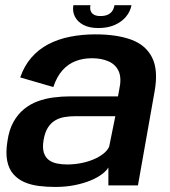

<svg xmlns="http://www.w3.org/2000/svg" viewBox="-20 -734 674 760"><path d="M198 6Q240 6 275 -1Q310 -8 337.5 -19.2Q365 -30.5 383.2 -44.2Q401.5 -58 409 -71V0H526L592 -372.5Q607 -456.5 582.2 -506Q557.5 -555.5 500 -576.8Q442.5 -598 358 -598Q304 -598 256.8 -588.5Q209.5 -579 171 -558.8Q132.5 -538.5 104.2 -506Q76 -473.5 60 -427.5L191 -389.5Q205 -431 227.5 -456Q250 -481 279.5 -492.2Q309 -503.5 343.5 -503.5Q381.5 -503.5 409.5 -491.2Q437.5 -479 449.8 -452Q462 -425 452 -379.5L447 -352.5H257Q224.5 -352.5 191.8 -348.2Q159 -344 129.2 -333Q99.5 -322 75 -302Q50.5 -282 33.2 -251.2Q16 -220.5 9.5 -175.5Q2 -129.5 8.5 -97.2Q15 -65 32.8 -44.8Q50.5 -24.5 76.2 -13.2Q102 -2 133.2 2Q164.5 6 198 6ZM245.5 -83Q224.5 -83 205.8 -86.8Q187 -90.5 173.2 -100.8Q159.5 -111 153.5 -130Q147.5 -149 152.5 -179.5Q157.5 -209.5 169.2 -228.2Q181 -247 197.8 -257Q214.5 -267 234.8 -270.5Q255 -274 276.5 -274H436.5L412 -153Q405 -138 388.8 -125.2Q372.5 -112.5 350 -103Q327.5 -93.5 300.5 -88.2Q273.5 -83 245.5 -83ZM369.5 -623Q406 -623 434 -635.2Q462 -647.5 479 -668.2Q496 -689 500.5 -713.5H433Q431 -700.5 424.8 -691Q418.5 -681.5 407 -676Q395.5 -670.5 377.5 -670.5Q361.5 -670.5 352 -675.8Q342.5 -681 339 -690.8Q335.5 -700.5 338 -713.5H270.5Q266 -689 276.5 -668.2Q287 -647.5 310.5 -635.2Q334 -623 369.5 -623Z"/></svg>

Font: Anybody UltraCondensed Thin SemiBold
Style: Italic
Weight: 600
Italic angle: -10°
Version: Version 1.111